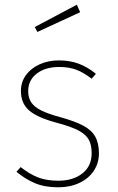

<svg xmlns="http://www.w3.org/2000/svg" viewBox="-20 -787 501 817"><path d="M231 -530Q276 -530 313.5 -516.5Q351 -503 388 -473L370 -452Q335 -479 304 -490.5Q273 -502 232 -502Q173 -502 136.5 -474Q100 -446 100 -399Q100 -370 113.5 -350.5Q127 -331 156.5 -316.5Q186 -302 238 -288Q299 -271 334 -252.5Q369 -234 385 -206Q401 -178 401 -135Q401 -93 379 -60Q357 -27 317.5 -8.5Q278 10 228 10Q171 10 130 -7Q89 -24 50 -56L68 -76Q106 -46 142 -32Q178 -18 228 -18Q291 -18 330.5 -49Q370 -80 370 -135Q370 -172 357 -194Q344 -216 313.5 -232Q283 -248 224 -264Q140 -286 104.5 -316.5Q69 -347 69 -400Q69 -438 90.5 -467.5Q112 -497 149 -513.5Q186 -530 231 -530ZM307 -767 321 -735 139 -651 128 -672Z"/></svg>

Font: Firava
Style: Regular
Weight: 400
Designer: Carrois Corporate & Edenspiekermann AG
Foundry: Greg Finn Gibson
Version: Version 5.000